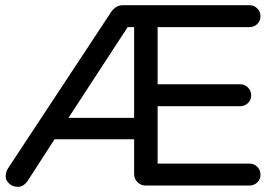

<svg xmlns="http://www.w3.org/2000/svg" viewBox="-20 -718 1080 743"><path d="M945 -85Q963 -85 975.5 -72.5Q988 -60 988 -42Q988 -24 975.5 -12Q963 0 945 0H544Q525 0 512 -13Q499 -26 499 -45V-179H191L89 -21Q72 5 50 5Q28 5 15 -8Q2 -21 2 -34Q2 -54 12 -68L411 -673Q429 -698 457 -698H945Q963 -698 975.5 -685.5Q988 -673 988 -655Q988 -637 975.5 -625Q963 -613 945 -613H590V-392H909Q927 -392 939.5 -379.5Q952 -367 952 -349Q952 -331 939.5 -319Q927 -307 909 -307H590V-85ZM499 -613H474L245 -262H499Z"/></svg>

Font: Varela Round
Style: Regular
Weight: 400
Designer: Joe Prince
Foundry: Joe Prince
Version: Version 1.000